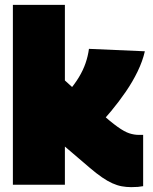

<svg xmlns="http://www.w3.org/2000/svg" viewBox="-20 -760 631 790"><path d="M520 10Q500 10 481 6.5Q462 3 442 -6Q422 -15 399.5 -30.5Q377 -46 350 -69L247 -157V0H33V-740H247V-429L393 -296Q436 -258 464 -238Q492 -218 512 -211.5Q532 -205 551 -205Q556 -205 560 -205Q564 -205 569 -205V6Q559 8 547.5 9Q536 10 520 10ZM374 -232 194 -313Q233 -350 260 -381.5Q287 -413 304.5 -442Q322 -471 332 -500Q342 -529 346 -559L576 -549Q567 -509 546.5 -466.5Q526 -424 497.5 -382.5Q469 -341 437 -302.5Q405 -264 374 -232Z"/></svg>

Font: Georama ExtraCondensed Thin Black
Style: Regular
Weight: 900
Version: Version 1.001